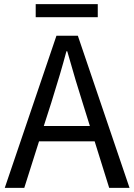

<svg xmlns="http://www.w3.org/2000/svg" viewBox="-20 -905 647 925"><path d="M451 -822H152V-885H451ZM413 -298 378 -410Q348 -503 304 -658H300Q273 -556 227 -410L191 -298ZM436 -224H168L97 0H3L252 -733H355L604 0H506Z"/></svg>

Font: 思源黑体R
Style: Regular
Weight: 400
Designer: Ryoko NISHIZUKA  (kana & ideographs); Paul D. Hunt (Latin, Greek & Cyrillic); Wenlong ZHANG  (bopomofo); Sandoll Communi
Foundry: Adobe Systems Incorporated
Version: Version 1.00 June 24, 2014, initial release